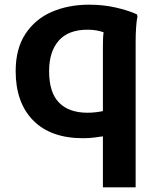

<svg xmlns="http://www.w3.org/2000/svg" viewBox="-20 -579 684 821"><path d="M420 222V4Q402 7 380 9.5Q358 12 335 12Q197 12 122 -64Q47 -140 47 -275Q47 -371 89 -434.5Q131 -498 202 -528.5Q273 -559 361 -559Q421 -559 474 -547Q527 -535 565 -518L568 -510Q564 -492 562 -462Q560 -432 560 -401Q560 -370 560 -350V222ZM190 -275Q190 -183 232.5 -140Q275 -97 354 -97Q373 -97 389.5 -99Q406 -101 420 -104V-375Q420 -394 420.5 -410.5Q421 -427 423 -441Q409 -446 392 -449Q375 -452 355 -452Q272 -452 231 -405Q190 -358 190 -275Z"/></svg>

Font: Kufam SemiBold
Style: Regular
Weight: 600
Designer: Wael Morcos, Artur Schmal
Foundry: Original Type
Version: Version 1.300; ttfautohint (v1.8.3)